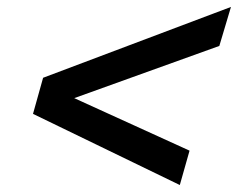

<svg xmlns="http://www.w3.org/2000/svg" viewBox="-20 -595 679 548"><path d="M103 -373 639.2 -575.2 606 -463.9 191.9 -314.9 521 -165 493.2 -66.9 74.2 -270Z"/></svg>

Font: IntelOne Mono Medium
Style: Italic
Weight: 500
Italic angle: -16°
Designer: Fred Shallcrass
Foundry: Frere-Jones Type LLC
Version: Version 1.200;hotconv 1.1.0;makeotfexe 2.6.0;FJTRelease1.2